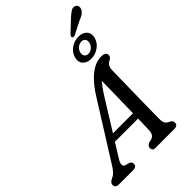

<svg xmlns="http://www.w3.org/2000/svg" viewBox="-338 -1201 1320 1320"><g transform="rotate(-45 322.5 -541.0)"><path d="M127 -123Q96.5 -73 130 -61.5L157 -55Q177 -46.5 177 -29.5Q177 0 142.5 0H4.5Q-30 0 -30 -27.5Q-30 -39 -22.8 -47.8Q-15.5 -56.5 3.5 -65.5Q19 -71 34.2 -87.8Q49.5 -104.5 64.5 -129L314.5 -527.5Q372 -621 427.8 -664.8Q483.5 -708.5 539 -708.5Q563 -708.5 573.2 -700.2Q583.5 -692 583.5 -679.5Q583.5 -660 562.5 -649.5Q545.5 -641.5 535.8 -627.2Q526 -613 526 -585.5Q525.5 -548.5 524.5 -499.2Q523.5 -450 522.5 -395.5Q521.5 -341 520.5 -288Q519.5 -235 519 -190.5Q518.5 -146 518.5 -117Q519 -91.5 527.2 -79Q535.5 -66.5 560 -55.5Q577 -46.5 577 -29Q576.5 0 543 0H357Q343 0 336.5 -7.5Q330 -15 330.5 -26Q330.5 -46 355.5 -57L382 -63Q413 -74 414 -119.5Q415.5 -161 417 -227H191.5ZM358.5 -495.5 223 -277.5H418Q420 -353.5 421.5 -436.8Q423 -520 424 -586.5Q410.5 -571.5 394.2 -549.2Q378 -527 358.5 -495.5ZM578 -1040.5Q601.5 -1063 620.5 -1075Q639.5 -1087 657.5 -1079.5Q672 -1074 674.8 -1059.5Q677.5 -1045 669 -1030Q660.5 -1015 645 -1005.5Q629.5 -996 606.5 -987L513 -939.5Q506 -937.5 499.5 -938.2Q493 -939 490.5 -944Q488 -950 492 -956.2Q496 -962.5 501.5 -968.5ZM480.5 -745Q440.5 -745 419 -768.8Q397.5 -792.5 407.5 -830.5Q417.5 -868.5 451.5 -892Q485.5 -915.5 525.5 -915.5Q566 -915.5 587.2 -891.5Q608.5 -867.5 598.5 -830.5Q588.5 -793 554.8 -769Q521 -745 480.5 -745ZM516 -877.5Q496.5 -877.5 479.8 -864Q463 -850.5 457.5 -830.5Q452.5 -810 462 -796.5Q471.5 -783 491 -783Q510 -783 526.8 -796.8Q543.5 -810.5 548.5 -830.5Q554 -850.5 544.5 -864Q535 -877.5 516 -877.5Z"/></g></svg>

Font: Fraunces 72pt S100
Style: Italic
Weight: 400
Italic angle: -16°
Version: Version 1.000; ttfautohint (v1.8.3)